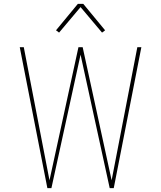

<svg xmlns="http://www.w3.org/2000/svg" viewBox="-20 -981 840 1001"><path d="M248 0H227L83 -735H104L238 -41L389 -735H411L562 -41L696 -735H717L573 0H552L400 -696ZM288 -811 272 -823 386 -961H414L528 -823L512 -811L400 -944Z"/></svg>

Font: Iosevka Aile Thin
Style: Regular
Weight: 100
Designer: Belleve Invis
Foundry: Belleve Invis
Version: Version 31.1.0; ttfautohint (v1.8.4)